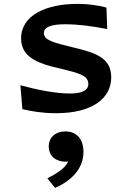

<svg xmlns="http://www.w3.org/2000/svg" viewBox="-20 -558 660 965"><path d="M369 -538.5C214 -538.5 86 -482.5 86 -365C86 -283.5 149 -247.5 241 -223.5C353.5 -194.5 424 -187 424 -136.5C424 -123 418.5 -112.5 410 -106C396.5 -95.5 373 -88 330 -88C259.5 -88 164.5 -107 82.5 -129.5L92.5 -9.5C136 1 192.5 11 261 11C448 11 539 -66 539 -169.5C539 -268 459.5 -293 349 -319.5C245.5 -344 200.5 -357 200.5 -391C200.5 -402.5 204.5 -411 214 -418C228 -428 255 -436 307 -436C373 -436 436.5 -427.5 519 -412L515 -520C472 -531.5 424.5 -538.5 369 -538.5ZM218 338.5 257 386.5C329.5 354.5 399.5 296.5 399.5 205.5C399.5 135 359.5 102.5 308.5 102.5C260.5 102.5 225 131 225 178C225 225.5 260.5 254.5 308.5 254.5C313.5 254.5 318.5 254 323 253.5C305 291 263 314.5 218 338.5Z"/></svg>

Font: Monaspace Argon SemiBold
Style: Regular
Weight: 600
Designer: Riley Cran & the Lettermatic Team
Foundry: Lettermatic
Version: Version 1.000 (Monaspace Argon)